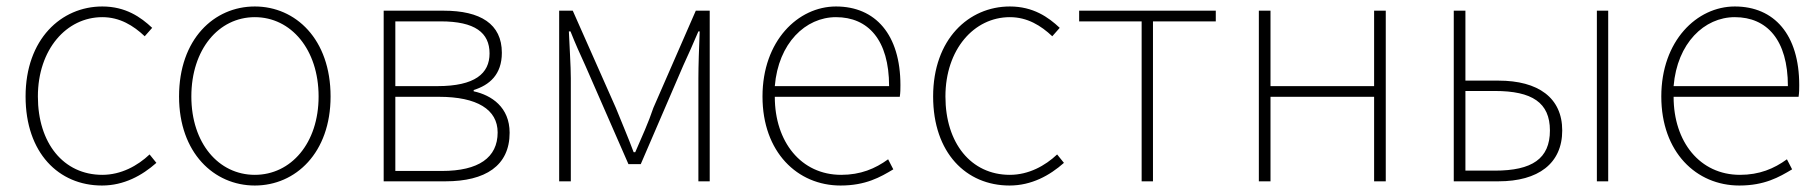

<svg xmlns="http://www.w3.org/2000/svg" viewBox="-20 -560 5619 593"><path d="M295 13C363 13 419 -18 463 -57L442 -83C405 -48 354 -20 296 -20C176 -20 97 -118 97 -262C97 -407 185 -507 296 -507C350 -507 392 -481 427 -448L450 -474C415 -507 368 -540 296 -540C169 -540 59 -439 59 -262C59 -88 161 13 295 13Z M767 13C893 13 1001 -88 1001 -262C1001 -439 893 -540 767 -540C641 -540 533 -439 533 -262C533 -88 641 13 767 13ZM767 -20C655 -20 571 -118 571 -262C571 -407 655 -507 767 -507C879 -507 964 -407 964 -262C964 -118 879 -20 767 -20Z M1165 0H1356C1479 0 1554 -48 1554 -150C1554 -229 1498 -266 1443 -278V-282C1491 -297 1530 -329 1530 -397C1530 -486 1464 -527 1350 -527H1165ZM1201 -294V-494H1341C1447 -494 1492 -459 1492 -395C1492 -333 1447 -294 1331 -294ZM1201 -32V-261H1336C1453 -261 1517 -222 1517 -151C1517 -73 1458 -32 1345 -32Z M1707 0H1743V-318C1743 -357 1739 -412 1737 -463H1742C1757 -425 1772 -392 1788 -357L1921 -53H1959L2090 -357C2106 -392 2121 -425 2137 -463H2141C2139 -412 2137 -357 2137 -318V0H2172V-527H2129L1998 -227C1983 -182 1962 -136 1942 -90H1937C1920 -136 1900 -182 1882 -227L1749 -527H1707Z M2576 13C2654 13 2699 -13 2739 -37L2723 -68C2683 -39 2638 -20 2578 -20C2454 -20 2373 -122 2373 -261H2759C2761 -274 2761 -286 2761 -297C2761 -453 2684 -540 2562 -540C2445 -540 2335 -434 2335 -262C2335 -90 2443 13 2576 13ZM2373 -294C2384 -427 2468 -507 2562 -507C2661 -507 2726 -437 2726 -294Z M3098 13C3166 13 3222 -18 3266 -57L3245 -83C3208 -48 3157 -20 3099 -20C2979 -20 2900 -118 2900 -262C2900 -407 2988 -507 3099 -507C3153 -507 3195 -481 3230 -448L3253 -474C3218 -507 3171 -540 3099 -540C2972 -540 2862 -439 2862 -262C2862 -88 2964 13 3098 13Z M3506 0H3541V-494H3735V-527H3313V-494H3506Z M3868 0H3904V-261H4224V0H4260V-527H4224V-294H3904V-527H3868Z M4470 0H4608C4731 0 4805 -55 4805 -157C4805 -258 4731 -311 4608 -311H4506V-527H4470ZM4506 -33V-279H4597C4712 -279 4767 -243 4767 -157C4767 -70 4712 -33 4597 -33ZM4912 0H4947V-527H4912Z M5352 13C5430 13 5475 -13 5515 -37L5499 -68C5459 -39 5414 -20 5354 -20C5230 -20 5149 -122 5149 -261H5535C5537 -274 5537 -286 5537 -297C5537 -453 5460 -540 5338 -540C5221 -540 5111 -434 5111 -262C5111 -90 5219 13 5352 13ZM5149 -294C5160 -427 5244 -507 5338 -507C5437 -507 5502 -437 5502 -294Z"/></svg>

Font: Noto Sans T Chinese Thin
Style: Regular
Weight: 100
Designer: Ryoko NISHIZUKA (kana & ideographs); Paul D. Hunt (Latin, Greek & Cyrillic); Wenlong ZHANG (bopomofo); Sandoll Communica
Foundry: Adobe Systems Incorporated
Version: Version 1.000;PS 1;hotconv 1.0.78;makeotf.lib2.5.61930